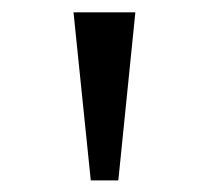

<svg xmlns="http://www.w3.org/2000/svg" viewBox="-20 -748 348 320"><path d="M102.5 -727.5H205.6L177.2 -447.3H131.3Z"/></svg>

Font: Inter RS Variable
Style: Regular
Weight: 400
Designer: Rasmus Andersson (customised by Maria Ramos and Noel Pretorius)
Foundry: rsms
Version: Version 3.001;Glyphs 3.2.3 (3260)